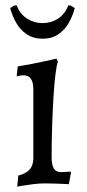

<svg xmlns="http://www.w3.org/2000/svg" viewBox="-20 -682 322 714"><path d="M44 12 48 -29Q78 -37 91 -52.5Q104 -68 104 -94V-348Q104 -376 95 -389Q86 -402 67 -402Q59 -402 50.5 -400Q42 -398 42 -398L46 -435Q71 -439 96.5 -444Q122 -449 143 -453.5Q164 -458 177 -461Q190 -464 190 -464L195 -452Q191 -442 186.5 -407.5Q182 -373 179 -323.5Q176 -274 174 -215.5Q172 -157 172 -98Q172 -69 180 -55.5Q188 -42 207 -42Q216 -42 229 -43Q242 -44 242 -44L244 -40L236 3Q236 3 227.5 2.5Q219 2 205.5 1.5Q192 1 176.5 0.5Q161 0 147 0Q126 0 102 3Q78 6 61 9Q44 12 44 12ZM138 -538Q104 -538 79.5 -554.5Q55 -571 40 -597.5Q25 -624 18 -652L34 -662H42Q55 -629 81 -612.5Q107 -596 138 -596Q170 -596 195.5 -612.5Q221 -629 234 -662H242L258 -652Q251 -624 236 -597.5Q221 -571 197 -554.5Q173 -538 138 -538Z"/></svg>

Font: Alegreya
Style: Regular
Weight: 400
Designer: Juan Pablo del Peral
Foundry: Huerta Tipografica
Version: Version 2.009